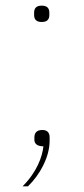

<svg xmlns="http://www.w3.org/2000/svg" viewBox="-20 -514 298 681"><path d="M130 -53C149 -53 156 -42 156 -27V-15C156 13 148 43 134 71C120 100 100 127 79 147H60C111 96 130 42 134 5C110 5 102 -6 102 -18V-27C102 -42 110 -53 130 -53ZM128 -436C110 -436 101 -444 101 -461V-469C101 -486 110 -494 128 -494C146 -494 155 -486 155 -469V-461C155 -444 146 -436 128 -436Z"/></svg>

Font: Plexus Sans Thin
Style: Regular
Weight: 250
Version: Version 2.001;PS 002.001;hotconv 1.0.70;makeotf.lib2.5.58329